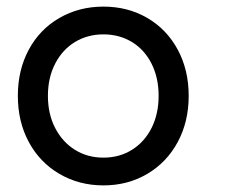

<svg xmlns="http://www.w3.org/2000/svg" viewBox="-20 -555 681 581"><path d="M159.5 -29C199.2 -5.7 243.7 6 293 6C342.3 6 386.7 -5.7 426 -29C465.3 -52.3 496 -84.5 518 -125.5C540 -166.5 551 -213 551 -265C551 -317 540 -363.5 518 -404.5C496 -445.5 465.3 -477.5 426 -500.5C386.7 -523.5 342.3 -535 293 -535C243.7 -535 199.2 -523.5 159.5 -500.5C119.8 -477.5 89 -445.5 67 -404.5C45 -363.5 34 -317 34 -265C34 -213 45 -166.5 67 -125.5C89 -84.5 119.8 -52.3 159.5 -29ZM379 -101.5C353.7 -85.8 325 -78 293 -78C261 -78 232.3 -85.8 207 -101.5C181.7 -117.2 161.7 -139.2 147 -167.5C132.3 -195.8 125 -228.3 125 -265C125 -301.7 132.3 -334.2 147 -362.5C161.7 -390.8 181.7 -412.7 207 -428C232.3 -443.3 261 -451 293 -451C325 -451 353.7 -443.3 379 -428C404.3 -412.7 424.2 -390.8 438.5 -362.5C452.8 -334.2 460 -301.7 460 -265C460 -228.3 452.8 -195.8 438.5 -167.5C424.2 -139.2 404.3 -117.2 379 -101.5Z"/></svg>

Font: Rookery
Style: Regular
Weight: 400
Designer: Ryan Kimball / Julieta Ulanovsky
Foundry: Motorola Mobility LLC.
Version: Version 1.0